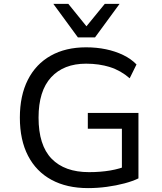

<svg xmlns="http://www.w3.org/2000/svg" viewBox="-20 -957 833 986"><path d="M432 9Q323 9 244.5 -33.5Q166 -76 124 -157Q82 -238 82 -353Q82 -466 123 -547Q164 -628 240.5 -671Q317 -714 422 -714Q476 -714 524 -704Q572 -694 612.5 -674.5Q653 -655 681 -626L646 -555Q600 -595 544.5 -612.5Q489 -630 422 -630Q307 -630 242.5 -560Q178 -490 178 -353Q178 -211 245 -142Q312 -73 437 -73Q496 -73 546 -81.5Q596 -90 635 -107L606 -53V-296H431V-377H691V-41Q663 -27 620 -15.5Q577 -4 528.5 2.5Q480 9 432 9ZM380 -765 254 -937H331L424 -822L518 -937H594L468 -765Z"/></svg>

Font: Nunito Sans 6pt
Style: Regular
Weight: 400
Version: Version 3.101;gftools[0.9.27]